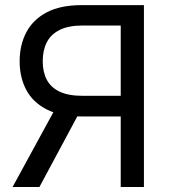

<svg xmlns="http://www.w3.org/2000/svg" viewBox="-20 -748 684 768"><path d="M555.7 0H462.9V-646H311.5Q253.9 -646 218.5 -628.2Q183.1 -610.4 167 -578.4Q150.9 -546.4 150.9 -502.9Q150.9 -460.4 167 -429.4Q183.1 -398.4 218.3 -381.6Q253.4 -364.7 310.5 -364.7H503.9V-282.2H306.2Q221.7 -282.2 166.7 -310.3Q111.8 -338.4 85.2 -388.2Q58.6 -438 58.6 -502.9Q58.6 -567.9 85.2 -618.7Q111.8 -669.4 166.7 -698.5Q221.7 -727.5 306.6 -727.5H555.7ZM137.7 0H30.3L209 -327.6H313.5Z"/></svg>

Font: Inter Variable
Style: Regular
Weight: 400
Designer: Rasmus Andersson
Foundry: rsms
Version: Version 4.001;git-9221beed3